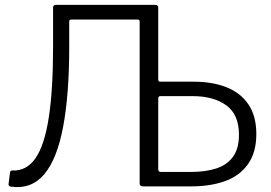

<svg xmlns="http://www.w3.org/2000/svg" viewBox="-20 -762 1107 785"><path d="M582 0V-524H627V-437Q627 -428 635 -428H773Q848 -428 905.5 -405.5Q963 -383 995.5 -335.5Q1028 -288 1028 -214Q1028 -139 994 -91Q960 -43 900 -21.5Q840 0 763 0ZM638 -59H760Q821 -59 865 -73.5Q909 -88 933 -121.5Q957 -155 957 -211Q957 -294 905 -331.5Q853 -369 767 -369H635Q627 -369 627 -357V-70Q627 -59 638 -59ZM616 -742Q627 -742 627 -730V-12Q627 -6 624.5 -3Q622 0 615 0H565Q551 0 551 -12V-674Q551 -682 543 -682H271Q263 -682 263 -674V-569Q263 -375 238 -243Q213 -111 160.5 -49Q108 13 23 1Q14 -2 15 -9L21 -57Q23 -66 30 -65Q88 -62 125 -115Q162 -168 179.5 -282Q197 -396 197 -571V-730Q197 -742 207 -742Z"/></svg>

Font: Libre Franklin Light
Style: Regular
Weight: 300
Designer: Pablo Impallari, Rodrigo Fuenzalida, Nhung Nguyen
Foundry: Impallari Type
Version: Version 3.000